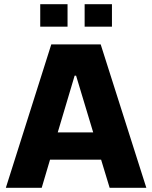

<svg xmlns="http://www.w3.org/2000/svg" viewBox="-20 -901 730 921"><path d="M8 0 226 -688H463L682 0H506L465 -135H220L180 0ZM257 -266H427L345 -538H338ZM173 -773V-881H304V-773ZM386 -773V-881H517V-773Z"/></svg>

Font: Saira Thin
Style: Bold
Weight: 700
Version: Version 1.101